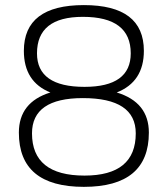

<svg xmlns="http://www.w3.org/2000/svg" viewBox="-20 -725 655 750"><path d="M53.7 -207Q53.7 -325.7 176.8 -363.8Q73.2 -405.3 73.2 -526.4Q73.2 -705.1 307.6 -705.1Q542 -705.1 542 -526.4Q542 -405.3 436 -363.8Q561.5 -325.7 561.5 -207Q561.5 4.9 307.6 4.9Q53.7 4.9 53.7 -207ZM490.7 -516.6Q490.7 -659.2 303.7 -659.2Q124.5 -659.2 124.5 -516.6Q124.5 -385.7 310.1 -385.7Q490.7 -385.7 490.7 -516.6ZM510.3 -204.1Q510.3 -341.8 303.7 -341.8Q105 -341.8 105 -204.1Q105 -39.1 310.1 -39.1Q510.3 -39.1 510.3 -204.1Z"/></svg>

Font: Voltera Light
Style: Light
Weight: 300
Designer: Bernd Montag
Version: Version 1.301